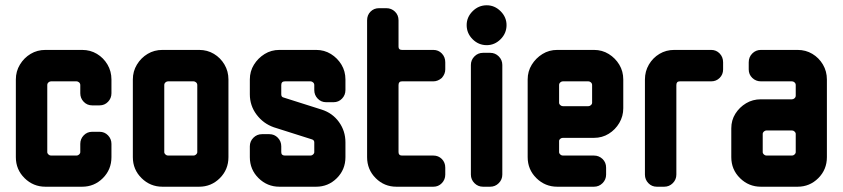

<svg xmlns="http://www.w3.org/2000/svg" viewBox="-20 -707 3192 727"><path d="M402 -112Q402 -65 369.5 -32.5Q337 0 291 0H152Q106 0 73 -32.5Q40 -65 40 -112V-406Q40 -437 55.5 -462.5Q71 -488 96 -503Q121 -518 152 -518H291Q322 -518 347 -503Q372 -488 387 -462.5Q402 -437 402 -406V-354Q402 -335 389 -321.5Q376 -308 357 -308H329Q310 -308 297 -321.5Q284 -335 284 -354V-385Q284 -391 279.5 -395Q275 -399 270 -399H173Q168 -399 163.5 -395Q159 -391 159 -385V-131Q159 -126 163.5 -122Q168 -118 173 -118H270Q275 -118 279.5 -122Q284 -126 284 -131V-162Q284 -181 297 -194.5Q310 -208 329 -208H357Q376 -208 389 -194.5Q402 -181 402 -162Z M845 -112Q845 -65 812.5 -32.5Q780 0 734 0H595Q549 0 516 -32.5Q483 -65 483 -112V-406Q483 -437 498.5 -462.5Q514 -488 539 -503Q564 -518 595 -518H734Q765 -518 790 -503Q815 -488 830 -462.5Q845 -437 845 -406ZM727 -131V-385Q727 -391 722.5 -395Q718 -399 713 -399H616Q611 -399 606.5 -395Q602 -391 602 -385V-131Q602 -126 606.5 -122Q611 -118 616 -118H713Q718 -118 722.5 -122Q727 -126 727 -131Z M1288 -112Q1288 -65 1255.5 -32.5Q1223 0 1177 0H1038Q992 0 959 -32.5Q926 -65 926 -112V-153Q926 -172 939.5 -185.5Q953 -199 972 -199H1000Q1019 -199 1032 -185.5Q1045 -172 1045 -153V-131Q1045 -118 1059 -118H1156Q1161 -118 1165.5 -122Q1170 -126 1170 -131V-168Q1170 -176 1162 -179L1017 -225Q977 -239 951.5 -273Q926 -307 926 -350V-406Q926 -437 941.5 -462Q957 -487 982 -502.5Q1007 -518 1038 -518H1177Q1208 -518 1233 -502.5Q1258 -487 1273 -462Q1288 -437 1288 -406V-366Q1288 -347 1275 -333.5Q1262 -320 1243 -320H1215Q1196 -320 1183 -333.5Q1170 -347 1170 -366V-385Q1170 -391 1165.5 -395Q1161 -399 1156 -399H1059Q1045 -399 1045 -385V-350Q1045 -340 1053 -338L1198 -292Q1239 -279 1263.5 -245Q1288 -211 1288 -168Z M1666 -46Q1666 -27 1653 -13.5Q1640 0 1621 0H1481Q1435 0 1402.5 -32.5Q1370 -65 1370 -112V-630Q1370 -650 1383 -663Q1396 -676 1415 -676H1443Q1462 -676 1475.5 -663Q1489 -650 1489 -630V-530Q1489 -518 1502 -518H1621Q1640 -518 1653 -504.5Q1666 -491 1666 -471V-444Q1666 -427 1653 -412Q1638 -399 1621 -399H1502Q1489 -399 1489 -385V-131Q1489 -118 1502 -118H1621Q1640 -118 1653 -105Q1666 -92 1666 -72Z M1898 -612Q1898 -581 1875.5 -558.5Q1853 -536 1823 -536Q1792 -536 1769.5 -558.5Q1747 -581 1747 -612Q1747 -642 1769.5 -664.5Q1792 -687 1823 -687Q1853 -687 1875.5 -664.5Q1898 -642 1898 -612ZM1882 -46Q1882 -27 1868.5 -13.5Q1855 0 1836 0H1809Q1790 0 1776.5 -13.5Q1763 -27 1763 -46V-461Q1763 -480 1776.5 -493.5Q1790 -507 1809 -507H1836Q1855 -507 1868.5 -493.5Q1882 -480 1882 -461Z M2340 -297Q2340 -267 2325 -241.5Q2310 -216 2285 -200.5Q2260 -185 2229 -185H2111Q2106 -185 2101.5 -181.5Q2097 -178 2097 -173V-131Q2097 -126 2101.5 -122Q2106 -118 2111 -118H2229Q2248 -118 2261.5 -105Q2275 -92 2275 -72V-46Q2275 -27 2261.5 -13.5Q2248 0 2229 0H2090Q2044 0 2011 -32.5Q1978 -65 1978 -112V-406Q1978 -437 1993.5 -462Q2009 -487 2034 -502.5Q2059 -518 2090 -518H2229Q2260 -518 2285 -502.5Q2310 -487 2325 -462Q2340 -437 2340 -406ZM2222 -317V-385Q2222 -391 2217.5 -395Q2213 -399 2208 -399H2111Q2106 -399 2101.5 -395Q2097 -391 2097 -385V-317Q2097 -313 2101.5 -309Q2106 -305 2111 -305H2208Q2213 -305 2217.5 -309Q2222 -313 2222 -317Z M2718 -444Q2718 -425 2705 -412Q2692 -399 2673 -399H2554Q2541 -399 2541 -385V-46Q2541 -27 2527.5 -13.5Q2514 0 2495 0H2467Q2448 0 2435 -13.5Q2422 -27 2422 -46V-406Q2422 -437 2437 -462.5Q2452 -488 2477 -503Q2502 -518 2533 -518H2673Q2692 -518 2705 -504.5Q2718 -491 2718 -471Z M3111 -112Q3111 -65 3078.5 -32.5Q3046 0 3000 0H2861Q2815 0 2782 -32.5Q2749 -65 2749 -112V-221Q2749 -252 2764.5 -276.5Q2780 -301 2805 -316Q2830 -331 2861 -331H2979Q2984 -331 2988.5 -335Q2993 -339 2993 -345V-385Q2993 -391 2988.5 -395Q2984 -399 2979 -399H2861Q2842 -399 2828.5 -412Q2815 -425 2815 -444V-471Q2815 -491 2828.5 -504.5Q2842 -518 2861 -518H3000Q3031 -518 3056 -503Q3081 -488 3096 -462.5Q3111 -437 3111 -406ZM2993 -131V-200Q2993 -205 2988.5 -209Q2984 -213 2979 -213H2882Q2877 -213 2872.5 -209Q2868 -205 2868 -200V-131Q2868 -126 2872.5 -122Q2877 -118 2882 -118H2979Q2984 -118 2988.5 -122Q2993 -126 2993 -131Z"/></svg>

Font: Monomaniac One
Style: Regular
Weight: 400
Version: Version 1.000; ttfautohint (v1.8.3)